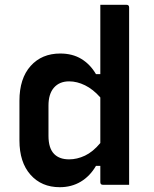

<svg xmlns="http://www.w3.org/2000/svg" viewBox="-20 -770 640 800"><path d="M231 -547Q282 -547 319 -524.5Q356 -502 380 -461H398V-750H507Q518 -750 518 -739V0H409Q398 0 398 -11V-79H380Q355 -36 316.5 -13Q278 10 229 10Q153 10 107 -42Q61 -94 61 -185V-350Q61 -443 107.5 -495Q154 -547 231 -547ZM206 -128Q228 -106 268 -106Q301 -106 334 -121.5Q367 -137 398 -174V-364Q368 -398 334.5 -414.5Q301 -431 268 -431Q228 -431 205 -405Q182 -379 182 -330V-204Q182 -152 206 -128Z"/></svg>

Font: Recursive Sn Lnr St SmB
Style: Regular
Weight: 600
Version: Version 1.079;hotconv 1.0.112;makeotfexe 2.5.65598; ttfautoh